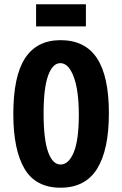

<svg xmlns="http://www.w3.org/2000/svg" viewBox="-20 -860 569 894"><path d="M262 14Q146 14 94 -74.5Q42 -163 42 -329Q42 -506 97 -589.5Q152 -673 262 -673Q376 -673 431.5 -589Q487 -505 487 -333Q487 -162 432 -74Q377 14 262 14ZM262 -94Q300 -94 323.5 -151Q347 -208 347 -325Q347 -440 323 -503Q299 -566 261 -566Q225 -566 204 -508Q183 -450 183 -332Q183 -211 204 -152.5Q225 -94 262 -94ZM148 -737V-840H380V-737Z"/></svg>

Font: Bricolage Grotesque 12pt Condensed Bricolage Grotesque 10pt Condensed Regular
Style: Bold
Weight: 700
Width: 3
Designer: Mathieu Triay
Foundry: Atelier Triay
Version: Version 1.001; ttfautohint (v1.8.4.7-5d5b);gftools[0.9.33.de